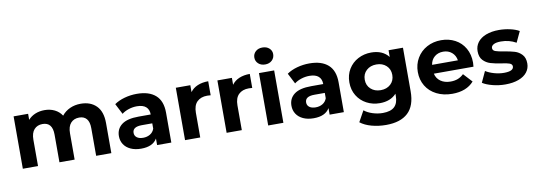

<svg xmlns="http://www.w3.org/2000/svg" viewBox="-69 -1263 5443 1942"><g transform="rotate(-10 2653.0 -292.5)"><path d="M981 -308V0H825V-284Q825 -348 798.5 -379.5Q772 -411 723 -411Q668 -411 636 -375.5Q604 -340 604 -270V0H448V-284Q448 -411 346 -411Q292 -411 260 -375.5Q228 -340 228 -270V0H72V-538H221V-476Q251 -510 294.5 -528Q338 -546 390 -546Q447 -546 493 -523.5Q539 -501 567 -458Q600 -500 650.5 -523Q701 -546 761 -546Q862 -546 921.5 -486.5Q981 -427 981 -308Z M1597 -307V0H1451V-67Q1407 8 1287 8Q1225 8 1179.5 -13Q1134 -34 1110 -71Q1086 -108 1086 -155Q1086 -230 1142.5 -273Q1199 -316 1317 -316H1441Q1441 -367 1410 -394.5Q1379 -422 1317 -422Q1274 -422 1232.5 -408.5Q1191 -395 1162 -372L1106 -481Q1150 -512 1211.5 -529Q1273 -546 1338 -546Q1463 -546 1530 -486.5Q1597 -427 1597 -307ZM1441 -170V-225H1334Q1238 -225 1238 -162Q1238 -132 1261.5 -114.5Q1285 -97 1326 -97Q1366 -97 1397 -115.5Q1428 -134 1441 -170Z M2072 -546V-402Q2046 -404 2037 -404Q1970 -404 1932 -366.5Q1894 -329 1894 -254V0H1738V-538H1887V-467Q1915 -506 1962.5 -526Q2010 -546 2072 -546Z M2499 -546V-402Q2473 -404 2464 -404Q2397 -404 2359 -366.5Q2321 -329 2321 -254V0H2165V-538H2314V-467Q2342 -506 2389.5 -526Q2437 -546 2499 -546Z M2592 -538H2748V0H2592ZM2573 -700Q2573 -737 2600 -762Q2627 -787 2670 -787Q2713 -787 2740 -763Q2767 -739 2767 -703Q2767 -664 2740 -638.5Q2713 -613 2670 -613Q2627 -613 2600 -638Q2573 -663 2573 -700Z M3369 -307V0H3223V-67Q3179 8 3059 8Q2997 8 2951.5 -13Q2906 -34 2882 -71Q2858 -108 2858 -155Q2858 -230 2914.5 -273Q2971 -316 3089 -316H3213Q3213 -367 3182 -394.5Q3151 -422 3089 -422Q3046 -422 3004.5 -408.5Q2963 -395 2934 -372L2878 -481Q2922 -512 2983.5 -529Q3045 -546 3110 -546Q3235 -546 3302 -486.5Q3369 -427 3369 -307ZM3213 -170V-225H3106Q3010 -225 3010 -162Q3010 -132 3033.5 -114.5Q3057 -97 3098 -97Q3138 -97 3169 -115.5Q3200 -134 3213 -170Z M4071 -538V-90Q4071 58 3994 130Q3917 202 3769 202Q3691 202 3621 183Q3551 164 3505 128L3567 16Q3601 44 3653 60.5Q3705 77 3757 77Q3838 77 3876.5 40.5Q3915 4 3915 -70V-93Q3854 -26 3745 -26Q3671 -26 3609.5 -58.5Q3548 -91 3512 -150Q3476 -209 3476 -286Q3476 -363 3512 -422Q3548 -481 3609.5 -513.5Q3671 -546 3745 -546Q3862 -546 3923 -469V-538ZM3917 -286Q3917 -345 3877.5 -381.5Q3838 -418 3776 -418Q3714 -418 3674 -381.5Q3634 -345 3634 -286Q3634 -227 3674 -190.5Q3714 -154 3776 -154Q3838 -154 3877.5 -190.5Q3917 -227 3917 -286Z M4740 -225H4333Q4344 -175 4385 -146Q4426 -117 4487 -117Q4529 -117 4561.5 -129.5Q4594 -142 4622 -169L4705 -79Q4629 8 4483 8Q4392 8 4322 -27.5Q4252 -63 4214 -126Q4176 -189 4176 -269Q4176 -348 4213.5 -411.5Q4251 -475 4316.5 -510.5Q4382 -546 4463 -546Q4542 -546 4606 -512Q4670 -478 4706.5 -414.5Q4743 -351 4743 -267Q4743 -264 4740 -225ZM4331 -316H4596Q4588 -367 4552 -397.5Q4516 -428 4464 -428Q4411 -428 4375 -398Q4339 -368 4331 -316Z M4795 -50 4847 -162Q4883 -139 4934 -124.5Q4985 -110 5034 -110Q5133 -110 5133 -159Q5133 -182 5106 -192Q5079 -202 5023 -209Q4957 -219 4914 -232Q4871 -245 4839.5 -278Q4808 -311 4808 -372Q4808 -423 4837.5 -462.5Q4867 -502 4923.5 -524Q4980 -546 5057 -546Q5114 -546 5170.5 -533.5Q5227 -521 5264 -499L5212 -388Q5141 -428 5057 -428Q5007 -428 4982 -414Q4957 -400 4957 -378Q4957 -353 4984 -343Q5011 -333 5070 -324Q5136 -313 5178 -300.5Q5220 -288 5251 -255Q5282 -222 5282 -163Q5282 -113 5252 -74Q5222 -35 5164.5 -13.5Q5107 8 5028 8Q4961 8 4897 -8.5Q4833 -25 4795 -50Z"/></g></svg>

Font: Montserrat-Bold
Style: Bold
Weight: 700
Version: Version 7.200